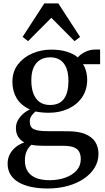

<svg xmlns="http://www.w3.org/2000/svg" viewBox="-20 -843 616 1122"><path d="M259 258.5Q205 258.5 161.8 249.2Q118.5 240 87.8 221.8Q57 203.5 40.8 176.2Q24.5 149 24.5 113.5Q24.5 83 37.5 58.2Q50.5 33.5 73 15.8Q95.5 -2 122.5 -10.5Q98.5 -23.5 85.8 -44.2Q73 -65 73 -95Q73 -118.5 84.2 -139.2Q95.5 -160 113.8 -176.5Q132 -193 154.5 -203.5Q102 -227.5 77.2 -269.2Q52.5 -311 52.5 -365.5Q52.5 -424.5 84.8 -466.5Q117 -508.5 168.8 -530.8Q220.5 -553 278.5 -553Q332 -553 371 -540.8Q410 -528.5 435 -507.5Q446.5 -523 475 -538.2Q503.5 -553.5 537.5 -553.5H565V-468H465Q472 -458 477.5 -443.8Q483 -429.5 486.2 -412.8Q489.5 -396 489.5 -377.5Q489.5 -318.5 460 -275Q430.5 -231.5 379.5 -207.8Q328.5 -184 265 -184Q244.5 -184 224.5 -186Q204.5 -188 187.5 -191.5Q174.5 -181 164.2 -166.5Q154 -152 154 -132.5Q154 -99.5 177.8 -88Q201.5 -76.5 257.5 -76.5L376.5 -76Q437.5 -76 477 -60Q516.5 -44 536 -14.5Q555.5 15 555.5 55.5Q555.5 100.5 532.5 137.8Q509.5 175 469 202Q428.5 229 374.8 243.8Q321 258.5 259 258.5ZM270 210Q319.5 210 360.8 195.5Q402 181 427 153.5Q452 126 452 87.5Q452 62.5 443.2 45Q434.5 27.5 412 18.2Q389.5 9 346.5 9H233Q212.5 9 195 7.5Q177.5 6 163.5 3Q146.5 18 136 40Q125.5 62 125.5 95.5Q125.5 132.5 141.8 158Q158 183.5 190 196.8Q222 210 270 210ZM272.5 -229.5Q327.5 -229.5 353.8 -265.5Q380 -301.5 380 -370.5Q380 -415 367.8 -445.8Q355.5 -476.5 331.8 -492.2Q308 -508 274 -508Q240.5 -508 215.8 -493.8Q191 -479.5 177 -449.8Q163 -420 163 -372.5Q163 -330.5 174.5 -298.2Q186 -266 210.2 -247.8Q234.5 -229.5 272.5 -229.5ZM144 -602.5 112 -627.5 239 -823H321L448 -627L415.5 -602.5L280 -739Z"/></svg>

Font: Merriweather 60pt Medium
Style: Regular
Weight: 500
Version: Version 2.100